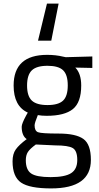

<svg xmlns="http://www.w3.org/2000/svg" viewBox="-20 -816 554 1071"><path d="M307 -796 266 -589H192L242 -796ZM265 235Q145 235 97.5 202.5Q50 170 50 84Q50 43 68 17.5Q86 -8 129 -40Q101 -59 101 -109Q101 -126 126 -172L135 -188Q56 -224 56 -339Q56 -510 243 -510Q291 -510 332 -500L347 -497L495 -501V-437L400 -439Q433 -406 433 -339Q433 -245 386.5 -207.5Q340 -170 240 -170Q213 -170 191 -174Q173 -130 173 -117Q173 -86 192 -78.5Q211 -71 307 -71Q403 -71 445 -41Q487 -11 487 76Q487 235 265 235ZM124 78Q124 131 153.5 151.5Q183 172 262.5 172Q342 172 376.5 150Q411 128 411 76.5Q411 25 386 10Q361 -5 288 -5L180 -10Q147 14 135.5 32Q124 50 124 78ZM131 -339Q131 -280 157.5 -255Q184 -230 245 -230Q306 -230 332 -255Q358 -280 358 -339.5Q358 -399 332 -424Q306 -449 245 -449Q184 -449 157.5 -423.5Q131 -398 131 -339Z"/></svg>

Font: TitilliumWeb-Regular
Style: Regular
Weight: 400
Version: Version 1.001;PS 57.000;hotconv 1.0.70;makeotf.lib2.5.55311